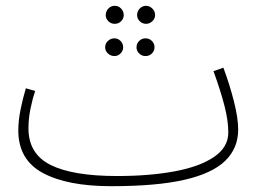

<svg xmlns="http://www.w3.org/2000/svg" viewBox="-20 -620 915 661"><path d="M363 21Q212 21 127.5 -24.5Q43 -70 43 -171Q43 -205 51 -244Q59 -283 69 -316L101 -307Q92 -280 85 -246Q78 -212 78 -178Q78 -90 154.5 -52Q231 -14 383 -14Q494 -14 580.5 -30Q667 -46 716.5 -79.5Q766 -113 766 -164Q766 -204 753 -255Q740 -306 715 -375L749 -387Q770 -331 785 -272.5Q800 -214 800 -174Q800 -110 755.5 -66.5Q711 -23 615 -1Q519 21 363 21ZM375 -538Q362 -538 353 -547Q344 -556 344 -568Q344 -581 353 -590.5Q362 -600 375 -600Q388 -600 397 -590.5Q406 -581 406 -568Q406 -556 397 -547Q388 -538 375 -538ZM483 -538Q470 -538 461 -547Q452 -556 452 -568Q452 -581 461 -590.5Q470 -600 483 -600Q495 -600 504.5 -590.5Q514 -581 514 -568Q514 -556 504.5 -547Q495 -538 483 -538ZM374 -427Q361 -427 351.5 -436Q342 -445 342 -457Q342 -470 351.5 -479Q361 -488 374 -488Q386 -488 395 -479Q404 -470 404 -457Q404 -445 395 -436Q386 -427 374 -427ZM481 -427Q468 -427 459 -436Q450 -445 450 -457Q450 -470 459 -479Q468 -488 481 -488Q494 -488 503 -479Q512 -470 512 -457Q512 -445 503 -436Q494 -427 481 -427Z"/></svg>

Font: Noto Sans Arabic SemCond ExtLt
Style: Regular
Weight: 200
Width: 4
Designer: Monotype Design Team, Nadine Chahine, Nizar Qandah and Khaled Hosny
Foundry: Monotype Imaging Inc.
Version: Version 2.012; ttfautohint (v1.8.4.7-5d5b)